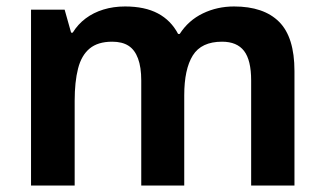

<svg xmlns="http://www.w3.org/2000/svg" viewBox="-20 -574 1004 594"><path d="M704 -554Q796 -554 843.5 -506.5Q891 -459 891 -354V0H757V-325Q757 -388 735 -416.5Q713 -445 667 -445Q603 -445 576.5 -402.5Q550 -360 550 -279V0H417V-325Q417 -366 407 -393Q397 -420 377.5 -432.5Q358 -445 327 -445Q283 -445 257.5 -424Q232 -403 221.5 -362Q211 -321 211 -262V0H76V-544H180L200 -473H205Q221 -499 245 -517Q269 -535 300 -544.5Q331 -554 367 -554Q428 -554 468.5 -532.5Q509 -511 531 -469H536Q563 -511 607.5 -532.5Q652 -554 704 -554Z"/></svg>

Font: Noto Sans Oriya SemiBold
Style: Regular
Weight: 600
Version: Version 2.003